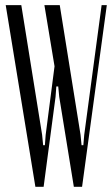

<svg xmlns="http://www.w3.org/2000/svg" viewBox="-20 -719 433 739"><path d="M210 -699.2 290 -200.2 293.9 -160.2H300.8L304.2 -200.2L371.1 -699.2H391.1L295.9 0H264.2L208 -346.2L204.1 -386.2H196.8L193.8 -346.2L147.9 0H116.2L2 -699.2H62L142.1 -200.2L146 -160.2H152.8L155.8 -200.2L189.9 -463.9L150.9 -699.2Z"/></svg>

Font: Moniqa Narrow Heading
Style: Regular
Weight: 400
Width: 4
Designer: Rajesh Rajput
Foundry: Rajesh Rajput
Version: Version 1.000